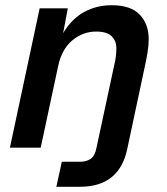

<svg xmlns="http://www.w3.org/2000/svg" viewBox="-20 -566 640 736"><path d="M196 150 217 54H287Q312 54 328 42.5Q344 31 350 0L418 -317Q422 -332 424 -348.5Q426 -365 426 -381Q426 -410 407.5 -427.5Q389 -445 349 -445Q298 -445 257.5 -411.5Q217 -378 203 -313L136 0H18L132 -534H240L222 -439Q255 -494 302.5 -520Q350 -546 408 -546Q481 -546 515.5 -510Q550 -474 550 -416Q550 -392 545.5 -364.5Q541 -337 536 -315L468 4Q438 150 286 150Z"/></svg>

Font: Geist Mono SemiBold
Style: Italic
Weight: 600
Italic angle: -12°
Monospace: yes
Designer: Basement.studio, Andrés Briganti, Mateo Zaragoza
Foundry: Basement.studio, Vercel, Andrés Briganti, Guido Ferreyra, Mateo Zaragoza
Version: Version 1.500; ttfautohint (v1.8.4.7-5d5b)